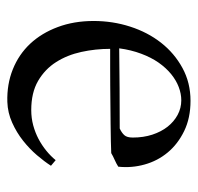

<svg xmlns="http://www.w3.org/2000/svg" viewBox="-28 -493 534 518"><g transform="rotate(90 239.0 -234.0)"><path d="M427.2 -104.5Q416 -86.9 398.7 -66.7Q381.3 -46.4 359.4 -29.1Q337.4 -11.7 310.8 0.2Q284.2 12.2 254.9 13.2Q207.5 14.6 167.2 -1.5Q127 -17.6 98.1 -48.3Q69.3 -79.1 53 -122.8Q36.6 -166.5 36.6 -219.7Q36.6 -271 51.8 -318.1Q66.9 -365.2 95.2 -401.4Q123.5 -437.5 163.3 -459.2Q203.1 -481 252 -481Q298.3 -481 333.5 -463.9Q368.7 -446.8 391.4 -419.4Q414.1 -392.1 423.8 -357.2Q433.6 -322.3 429.7 -286.1Q421.4 -280.8 411.4 -276.4Q401.4 -272 393.1 -267.1Q380.9 -266.6 360.6 -266.1Q340.3 -265.6 315.7 -265.4Q291 -265.1 264.4 -264.9Q237.8 -264.6 212.6 -264.4Q187.5 -264.2 165.8 -264.2Q144 -264.2 129.9 -264.2H111.8Q111.8 -224.6 120.1 -186.5Q128.4 -148.4 147.5 -118.4Q166.5 -88.4 198.2 -69.8Q230 -51.3 276.9 -51.3Q298.3 -51.3 318.1 -56.6Q337.9 -62 355 -71Q372.1 -80.1 386.7 -92Q401.4 -104 412.1 -117.2ZM110.4 -288.6Q218.8 -290 326.7 -290Q338.4 -295.4 344.7 -302.5Q351.1 -309.6 351.1 -325.2Q351.1 -354 343.3 -377.9Q335.4 -401.9 321.8 -419.2Q308.1 -436.5 289.8 -446.3Q271.5 -456.1 250.5 -456.1Q232.9 -456.1 214.8 -449.2Q196.8 -442.4 179.9 -428.7Q163.1 -415 148.9 -394.8Q134.8 -374.5 125 -348.1Q114.7 -320.8 110.4 -288.6Z"/></g></svg>

Font: Varendra
Style: Regular
Weight: 400
Designer: Jacob Thomas
Foundry: Bangla Type Foundry
Version: Version 1.008